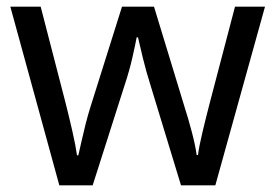

<svg xmlns="http://www.w3.org/2000/svg" viewBox="-20 -557 826 576"><path d="M431 -303Q418 -344 408.5 -383.5Q399 -423 394 -445H390Q386 -423 377 -383.5Q368 -344 354 -302L258 -1H158L11 -537H102L176 -251Q187 -208 197 -164Q207 -120 211 -91H215Q219 -108 224.5 -133Q230 -158 237 -185.5Q244 -213 251 -235L346 -537H442L534 -235Q545 -201 555.5 -161Q566 -121 570 -92H574Q577 -117 587.5 -161Q598 -205 610 -251L685 -537H775L626 -1H523Z"/></svg>

Font: Noto Sans Vai
Style: Regular
Weight: 400
Designer: Monotype Design Team
Foundry: Monotype Imaging Inc.
Version: Version 2.001; ttfautohint (v1.8.4.7-5d5b)